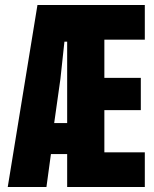

<svg xmlns="http://www.w3.org/2000/svg" viewBox="-20 -749 618 769"><path d="M11 0 130 -729H560V-590H398V-437H544V-308H398V-139H560V0H249V-132H184L166 0ZM197 -256H249V-582H238L222 -433Z"/></svg>

Font: Mona Sans Condensed ExtraBold
Style: Regular
Weight: 800
Width: 3
Designer: Deni Anggara
Foundry: GitHub
Version: Version 1.001;gftools[0.9.33]